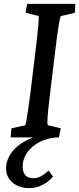

<svg xmlns="http://www.w3.org/2000/svg" viewBox="-20 -710 409 992"><path d="M240 -237 266 -452C279 -562 289 -618 294 -627L367 -644L369 -690H120L112 -644L180 -627C182 -618 177 -556 164 -452L138 -237C125 -135 115 -74 111 -63L39 -47L35 0H152C73 29 20 82 12 146C4 213 55 262 132 262C175 262 221 241 254 203L231 171C203 198 177 211 152 211C112 211 92 183 98 135C107 60 191 0 284 0L294 -47L227 -63C222 -73 226 -129 240 -237Z"/></svg>

Font: TPK Tissa Web Medium
Style: Italic
Weight: 500
Italic angle: -7°
Designer: Jacques Le Bailly, Suppakit Chalermlarp | Katatrad Co.,Ltd.
Foundry: Jacques Le Bailly, Cadson Demak Co.,Ltd.
Version: Version 5.000;Glyphs 3.1.2 (3151)